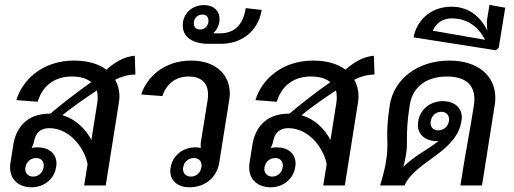

<svg xmlns="http://www.w3.org/2000/svg" viewBox="-20 -766 2123 793"><path d="M22.5 -89.2C21.7 -84.2 21.7 -78.3 21.7 -73.3C21.7 -26.7 55 7.5 110 7.5C160.8 7.5 203.3 -25 211.7 -75C212.5 -80 213.3 -85 213.3 -90C213.3 -131.7 181.7 -157.5 135.8 -157.5C127.5 -157.5 118.3 -156.7 110.8 -155C114.2 -162.5 119.2 -172.5 120.8 -182.5C125.8 -214.2 146.7 -236.7 182.5 -236.7C275.8 -236.7 332.5 -143.3 341.7 -87.5L327.5 0H416.7L470.8 -340.8C472.5 -350 473.3 -359.2 473.3 -368.3C473.3 -394.2 466.7 -416.7 455.8 -436.7C481.7 -450 507.5 -457.5 539.2 -458.3L536.7 -535.8C487.5 -531.7 449.2 -504.2 419.2 -478.3C387.5 -502.5 341.7 -515.8 285.8 -515.8C155 -515.8 72.5 -435.8 47.5 -352.5L135.8 -345.8C155 -410.8 205 -450 275.8 -450C310.8 -450 337.5 -442.5 356.7 -426.7C295 -383.3 230 -332.5 188.3 -296.7H185.8C81.7 -296.7 44.2 -227.5 35 -168.3ZM129.2 -113.3C149.2 -113.3 160.8 -100.8 160.8 -82.5C160.8 -80 160 -77.5 160 -75C156.7 -52.5 139.2 -36.7 116.7 -36.7C96.7 -36.7 84.2 -50 84.2 -68.3C84.2 -70.8 85 -72.5 85 -75C88.3 -97.5 106.7 -113.3 129.2 -113.3ZM237.5 -290C275 -320.8 328.3 -358.3 380 -392.5C382.5 -384.2 383.3 -374.2 383.3 -364.2C383.3 -356.7 383.3 -349.2 381.7 -340.8L357.5 -188.3C333.3 -232.5 294.2 -274.2 237.5 -290Z M563.3 -375.8 650.8 -369.2C667.5 -420.8 706.7 -450 759.2 -450C805.8 -450 839.2 -428.3 839.2 -375.8C839.2 -369.2 839.2 -360.8 837.5 -352.5L810 -180.8C808.3 -172.5 809.2 -163.3 809.2 -155C801.7 -156.7 795 -157.5 787.5 -157.5C736.7 -157.5 693.3 -125 685 -75C684.2 -70 683.3 -65 683.3 -60C683.3 -18.3 715.8 7.5 761.7 7.5C829.2 7.5 875.8 -34.2 885.8 -95L895 -154.2L926.7 -352.5C928.3 -361.7 929.2 -370.8 929.2 -379.2C929.2 -457.5 871.7 -515.8 769.2 -515.8C655 -515.8 585 -444.2 563.3 -375.8ZM780.8 -113.3C800.8 -113.3 812.5 -100.8 812.5 -82.5C812.5 -80 811.7 -77.5 811.7 -75C808.3 -52.5 790.8 -36.7 768.3 -36.7C748.3 -36.7 735.8 -50 735.8 -68.3C735.8 -70.8 736.7 -72.5 736.7 -75C740 -97.5 758.3 -113.3 780.8 -113.3Z M815.8 -705.8C832.5 -705.8 840.8 -695.8 840.8 -680.8V-675C838.3 -656.7 824.2 -644.2 805.8 -644.2C789.2 -644.2 780.8 -654.2 780.8 -669.2V-675C783.3 -693.3 797.5 -705.8 815.8 -705.8ZM822.5 -745C779.2 -745 742.5 -717.5 735.8 -675C735 -670 735 -665 735 -660C735 -612.5 775.8 -585 842.5 -585H892.5C978.3 -585 1046.7 -637.5 1060.8 -725L995 -732.5C982.5 -653.3 939.2 -628.3 888.3 -628.3H871.7H860.8C873.3 -640 882.5 -655.8 885.8 -675C886.7 -679.2 886.7 -683.3 886.7 -687.5C886.7 -722.5 861.7 -745 822.5 -745Z M1010 -89.2C1009.2 -84.2 1009.2 -78.3 1009.2 -73.3C1009.2 -26.7 1042.5 7.5 1097.5 7.5C1148.3 7.5 1190.8 -25 1199.2 -75C1200 -80 1200.8 -85 1200.8 -90C1200.8 -131.7 1169.2 -157.5 1123.3 -157.5C1115 -157.5 1105.8 -156.7 1098.3 -155C1101.7 -162.5 1106.7 -172.5 1108.3 -182.5C1113.3 -214.2 1134.2 -236.7 1170 -236.7C1263.3 -236.7 1320 -143.3 1329.2 -87.5L1315 0H1404.2L1458.3 -340.8C1460 -350 1460.8 -359.2 1460.8 -368.3C1460.8 -394.2 1454.2 -416.7 1443.3 -436.7C1469.2 -450 1495 -457.5 1526.7 -458.3L1524.2 -535.8C1475 -531.7 1436.7 -504.2 1406.7 -478.3C1375 -502.5 1329.2 -515.8 1273.3 -515.8C1142.5 -515.8 1060 -435.8 1035 -352.5L1123.3 -345.8C1142.5 -410.8 1192.5 -450 1263.3 -450C1298.3 -450 1325 -442.5 1344.2 -426.7C1282.5 -383.3 1217.5 -332.5 1175.8 -296.7H1173.3C1069.2 -296.7 1031.7 -227.5 1022.5 -168.3ZM1116.7 -113.3C1136.7 -113.3 1148.3 -100.8 1148.3 -82.5C1148.3 -80 1147.5 -77.5 1147.5 -75C1144.2 -52.5 1126.7 -36.7 1104.2 -36.7C1084.2 -36.7 1071.7 -50 1071.7 -68.3C1071.7 -70.8 1072.5 -72.5 1072.5 -75C1075.8 -97.5 1094.2 -113.3 1116.7 -113.3ZM1225 -290C1262.5 -320.8 1315.8 -358.3 1367.5 -392.5C1370 -384.2 1370.8 -374.2 1370.8 -364.2C1370.8 -356.7 1370.8 -349.2 1369.2 -340.8L1345 -188.3C1320.8 -232.5 1281.7 -274.2 1225 -290Z M1881.7 0H1970.8L2023.3 -332.5C2025 -342.5 2025.8 -352.5 2025.8 -361.7C2025.8 -452.5 1955 -515.8 1835.8 -515.8C1704.2 -515.8 1606.7 -438.3 1590 -332.5C1580.8 -274.2 1579.2 -237.5 1579.2 -207.5C1579.2 -195 1580 -184.2 1580 -172.5C1580 -150.8 1579.2 -128.3 1574.2 -98.3C1568.3 -59.2 1550 0 1550 0H1650.8C1695 -100.8 1865 -135 1885.8 -265.8C1886.7 -270.8 1887.5 -275.8 1887.5 -280.8C1887.5 -322.5 1855 -348.3 1809.2 -348.3C1758.3 -348.3 1715.8 -315.8 1707.5 -265.8C1706.7 -260.8 1705.8 -255.8 1705.8 -250.8C1705.8 -209.2 1737.5 -183.3 1783.3 -183.3H1790.8C1748.3 -148.3 1690.8 -122.5 1645.8 -76.7C1650 -90 1654.2 -111.7 1657.5 -130.8C1660.8 -152.5 1660.8 -169.2 1660.8 -189.2V-197.5C1660.8 -227.5 1661.7 -265 1672.5 -332.5C1685 -412.5 1747.5 -450 1825.8 -450C1895.8 -450 1939.2 -420.8 1939.2 -357.5C1939.2 -350 1939.2 -341.7 1937.5 -332.5C1920.8 -225.8 1901.7 -127.5 1895 -83.3ZM1802.5 -304.2C1822.5 -304.2 1835 -290.8 1835 -272.5C1835 -270 1834.2 -268.3 1834.2 -265.8C1830.8 -243.3 1812.5 -227.5 1790 -227.5C1770 -227.5 1758.3 -240 1758.3 -258.3C1758.3 -260.8 1759.2 -263.3 1759.2 -265.8C1762.5 -288.3 1780 -304.2 1802.5 -304.2Z M1991.7 -685C1990.8 -680 1990.8 -675 1990.8 -670C1990.8 -660 1991.7 -649.2 1993.3 -639.2C1970 -685.8 1925.8 -738.3 1845 -738.3C1751.7 -738.3 1698.3 -673.3 1688.3 -611.7L2028.3 -558.3L2040 -569.2L2066.7 -734.2L2001.7 -745.8ZM1767.5 -639.2C1782.5 -674.2 1812.5 -690 1845.8 -690C1925 -690 1965 -638.3 1983.3 -601.7Z"/></svg>

Font: Boon Medium
Style: Italic
Weight: 500
Italic angle: -9°
Designer: Sungsit Sawaiwan
Foundry: FontUni
Version: Version 3.0